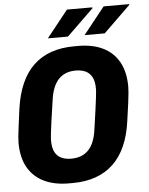

<svg xmlns="http://www.w3.org/2000/svg" viewBox="-60 -937 771 996"><g transform="rotate(-5 326.0 -439.5)"><path d="M257 10Q183 10 128.8 -16.2Q74.5 -42.5 45.2 -94.2Q16 -146 16 -223Q16 -236 17.8 -254.8Q19.5 -273.5 24 -307.5Q28.5 -341.5 36 -398.5Q57 -547.5 135.2 -621.8Q213.5 -696 348 -696H368Q442.5 -696 496.2 -670Q550 -644 579.2 -592Q608.5 -540 608.5 -463Q608.5 -450.5 606.8 -431.5Q605 -412.5 600.8 -378.5Q596.5 -344.5 588 -286.5Q568 -138.5 489.5 -64.2Q411 10 277 10ZM281 -116.5Q338.5 -116.5 371.5 -151Q404.5 -185.5 414 -256Q424 -323 429.2 -363Q434.5 -403 437 -423.8Q439.5 -444.5 440 -453.8Q440.5 -463 440.5 -468Q440.5 -505 428.8 -527.2Q417 -549.5 395.5 -559.8Q374 -570 344 -570Q288 -570 255 -535.5Q222 -501 212 -431Q202 -364 196.5 -324Q191 -284 188.5 -263Q186 -242 185.5 -233Q185 -224 185 -218.5Q185 -182 196.5 -159.5Q208 -137 229.8 -126.8Q251.5 -116.5 281 -116.5ZM406 -749 517.5 -889H650L651.5 -886L511 -749ZM215 -749 326.5 -889H456L460.5 -886L319.5 -749Z"/></g></svg>

Font: Chivo Mono Medium
Style: Italic
Weight: 500
Italic angle: -8.05°
Monospace: yes
Designer: Hector Gatti
Foundry: Omnibus-Type
Version: Version 1.008